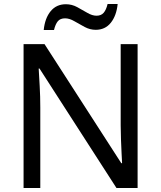

<svg xmlns="http://www.w3.org/2000/svg" viewBox="-20 -933 800 953"><path d="M663 0H558L176 -593H172Q174 -558 177 -506Q180 -454 180 -399V0H97V-714H201L582 -123H586Q585 -139 583.5 -171Q582 -203 580.5 -241Q579 -279 579 -311V-714H663ZM197 -784Q203 -843 231.5 -877.5Q260 -912 307 -912Q337 -912 363.5 -897.5Q390 -883 414 -869Q438 -855 459 -855Q482 -855 494.5 -869.5Q507 -884 514 -913H564Q558 -855 530 -820Q502 -785 455 -785Q427 -785 400.5 -799Q374 -813 349.5 -827.5Q325 -842 303 -842Q279 -842 267 -827.5Q255 -813 248 -784Z"/></svg>

Font: Noto Sans Tirhuta
Style: Regular
Weight: 400
Designer: Monotype Design Team
Foundry: Monotype Imaging Inc.
Version: Version 2.003; ttfautohint (v1.8.4.7-5d5b)